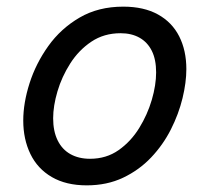

<svg xmlns="http://www.w3.org/2000/svg" viewBox="-20 -539 628 578"><path d="M241 19Q179 19 136 -6Q93 -31 71.5 -75.5Q50 -120 50 -176Q50 -229 69 -288.5Q88 -348 125.5 -400.5Q163 -453 219.5 -486Q276 -519 351 -519Q413 -519 455.5 -495.5Q498 -472 519.5 -429.5Q541 -387 541 -331Q541 -291 529.5 -243.5Q518 -196 494.5 -149.5Q471 -103 435 -65Q399 -27 350.5 -4Q302 19 241 19ZM251 -61Q300 -61 337 -87Q374 -113 399 -153.5Q424 -194 437 -238.5Q450 -283 450 -321Q450 -360 437 -386Q424 -412 400 -425.5Q376 -439 343 -439Q293 -439 255 -413.5Q217 -388 191.5 -348Q166 -308 153 -264Q140 -220 140 -183Q140 -144 153.5 -116.5Q167 -89 192 -75Q217 -61 251 -61Z"/></svg>

Font: Playwrite NO
Style: Regular
Weight: 400
Designer: Veronika Burian, José Scaglione
Foundry: TypeTogether
Version: Version 1.002